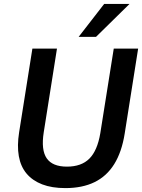

<svg xmlns="http://www.w3.org/2000/svg" viewBox="-20 -954 729 984"><path d="M315 10Q246 10 196.5 -9Q147 -28 116.5 -64Q86 -100 76.5 -153.5Q67 -207 78 -276L146 -705H272L204 -275Q190 -185 219.5 -142.5Q249 -100 323 -100Q397 -100 438 -141Q479 -182 494 -271L563 -705H688L619 -269Q604 -175 565.5 -113Q527 -51 464.5 -20.5Q402 10 315 10ZM383 -765 514 -934H644L472 -765Z"/></svg>

Font: Nunito Sans 10pt SemiCondensed
Style: Bold Italic
Weight: 700
Width: 4
Italic angle: -9°
Designer: Vernon Adams
Foundry: Vernon Adams
Version: Version 3.101;gftools[0.9.27]